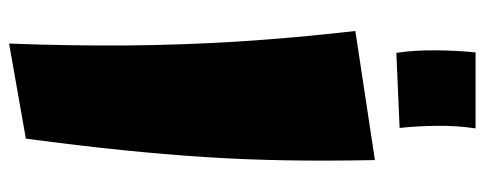

<svg xmlns="http://www.w3.org/2000/svg" viewBox="-334 -688 1041 412"><g transform="rotate(90 186.0 -482.5)"><path d="M74 18Q79 -116 78 -236Q77 -356 69.5 -475Q62 -594 47 -725L324 -767Q326 -664 324.5 -575.5Q323 -487 317.5 -402Q312 -317 302.5 -224Q293 -131 278 -18ZM94 -813Q88 -851 88.5 -898.5Q89 -946 93 -983H256Q250 -943 250.5 -900.5Q251 -858 255 -820Z"/></g></svg>

Font: Marhey Light
Style: Regular
Weight: 300
Designer: Nur Syamsi & Bustanul Arifin
Foundry: Namelatype
Version: Version 1.000